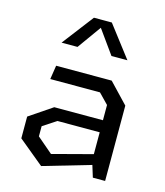

<svg xmlns="http://www.w3.org/2000/svg" viewBox="-120 -897 860 1000"><g transform="rotate(15 310.0 -397.0)"><path d="M445.2 -86.2V-384.7L392.7 -438.8H124.7L136.3 -513.7H435.8L538 -406.2V0H471.8ZM59 -101.5V-218.8L182.8 -302.5H477.5V-237.5H217.5L144.8 -189.8V-135L229.2 -62.8L477.5 -128.2V-70.7L195.8 11.3ZM261.8 -806.2H358.2L487.5 -637.2H401.5L295 -785.8H325L218.5 -637.2H132.5Z"/></g></svg>

Font: Monaspace Krypton Var ExLight
Style: Regular
Weight: 200
Designer: Riley Cran and the Lettermatic Team
Version: Version 1.200 (Monaspace Krypton Var)